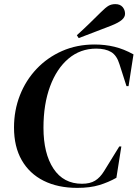

<svg xmlns="http://www.w3.org/2000/svg" viewBox="-20 -894 668 932"><path d="M355 18Q261 18 192 -16.5Q123 -51 85.5 -116.5Q48 -182 48 -275Q48 -358 76.5 -431Q105 -504 157.5 -559.5Q210 -615 281.5 -646.5Q353 -678 439 -678Q490 -678 535.5 -667Q581 -656 628 -630L604 -476H594L560 -582Q547 -625 519.5 -641.5Q492 -658 447 -658Q370 -658 312.5 -609.5Q255 -561 223 -474.5Q191 -388 191 -274Q191 -149 239.5 -75.5Q288 -2 378 -2Q417 -2 441.5 -17Q466 -32 485 -63L559 -183H569L545 -31Q506 -9 461.5 4.5Q417 18 355 18ZM353 -723Q382 -749 412.5 -778.5Q443 -808 470 -835Q493 -858 507 -866Q521 -874 540 -874Q563 -874 575 -860Q587 -846 587 -827Q587 -811 571.5 -797.5Q556 -784 521 -770Q479 -754 440.5 -739Q402 -724 362 -709Z"/></svg>

Font: DeepMind Serif Display
Style: Italic
Weight: 400
Italic angle: -12°
Designer: Frank Grießhammer / Modifications: Colophon Foundry
Foundry: Colophon Foundry
Version: Version 5.003; ttfautohint (v1.8.2)